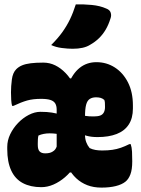

<svg xmlns="http://www.w3.org/2000/svg" viewBox="-20 -842 640 874"><path d="M177 -557Q206 -557 231.5 -544.5Q257 -532 279 -509Q301 -486 316 -456L280 -485H322L290 -455Q310 -507 342.5 -533Q375 -559 419 -559Q465 -559 502.5 -535Q540 -511 562.5 -467Q585 -423 585 -362Q585 -359 585 -355Q585 -351 585 -348Q585 -304 566 -275Q547 -246 511 -232Q475 -218 424 -218Q409 -218 397 -219.5Q385 -221 374 -224Q363 -227 356 -231Q349 -235 344 -240H329V-326Q341 -322 350.5 -319Q360 -316 368.5 -314.5Q377 -313 386.5 -312.5Q396 -312 407 -312Q425 -312 436 -316Q447 -320 452.5 -330Q458 -340 458 -355Q458 -368 457.5 -374.5Q457 -381 455 -387Q447 -394 438 -396.5Q429 -399 417 -399Q400 -399 388.5 -391.5Q377 -384 372 -365Q367 -346 367 -311V-228Q367 -210 372.5 -195Q378 -180 388 -168Q400 -162 414 -159.5Q428 -157 445 -157Q471 -157 491.5 -160Q512 -163 530.5 -169.5Q549 -176 569 -186H575Q580 -171 581 -151.5Q582 -132 582 -108Q582 -70 573.5 -48Q565 -26 551 -15Q535 -2 507 5Q479 12 442 12Q406 12 377.5 1Q349 -10 327 -30.5Q305 -51 291 -79L318 -57H284L318 -83Q300 -56 275.5 -35Q251 -14 223.5 -2Q196 10 168 10Q119 10 84 -8.5Q49 -27 31 -66Q13 -105 13 -163V-173Q13 -203 26.5 -231Q40 -259 62 -282Q84 -305 111 -319Q138 -333 164 -333Q195 -333 216 -329.5Q237 -326 252 -321Q267 -316 279 -310H300V-217Q281 -223 265.5 -227Q250 -231 236 -233Q222 -235 206 -235Q192 -235 179 -232.5Q166 -230 155 -225Q153 -217 152.5 -208.5Q152 -200 152 -190V-182Q152 -161 160.5 -152.5Q169 -144 185 -144H188Q198 -144 207.5 -146.5Q217 -149 225.5 -156Q234 -163 238 -175V-343Q238 -360 231.5 -371Q225 -382 209.5 -387Q194 -392 167 -392Q130 -392 103.5 -384.5Q77 -377 41 -360H35Q32 -371 31 -387.5Q30 -404 30 -422Q30 -449 34 -480Q38 -511 54 -527Q65 -538 80.5 -544.5Q96 -551 119.5 -554Q143 -557 177 -557ZM325 -822Q360 -823 397.5 -819.5Q435 -816 464 -803Q480 -797 484 -784Q488 -771 483 -758Q474 -729 461 -707Q448 -685 430.5 -668Q413 -651 390 -638Q376 -629 356 -624.5Q336 -620 311 -620Q289 -620 261.5 -623.5Q234 -627 213 -637Q244 -668 264 -696Q284 -724 298.5 -754Q313 -784 325 -822Z"/></svg>

Font: Recursive Monospace Casual Black
Style: Regular
Weight: 900
Version: Version 1.047